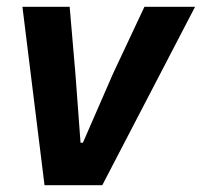

<svg xmlns="http://www.w3.org/2000/svg" viewBox="-20 -545 594 565"><path d="M281 0H111L46 -525H185L202 -327L217 -125H224L312 -327L405 -525H554Z"/></svg>

Font: IBM Plex Sans Var
Style: Italic
Weight: 400
Italic angle: -11.31°
Designer: Mike Abbink, Paul van der Laan, Pieter van Rosmalen
Foundry: Bold Monday
Version: Version 1.001